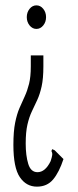

<svg xmlns="http://www.w3.org/2000/svg" viewBox="-20 -574 290 717"><path d="M116 -554Q131 -554 141.5 -541Q152 -528 152 -510Q152 -492 141.5 -479Q131 -466 116 -466Q101 -466 90.5 -479Q80 -492 80 -510Q80 -528 90.5 -541Q101 -554 116 -554ZM142 -326Q142 -281 135.5 -251.5Q129 -222 119 -200.5Q109 -179 99 -158Q89 -137 82.5 -109Q76 -81 76 -38Q76 7 85.5 38Q95 69 120 69Q149 69 169 28Q174 13 175 5Q176 -3 172 -10L175 -17L184 -13L217 20Q201 69 178.5 96Q156 123 118 123Q78 123 54 87.5Q30 52 30 -33Q30 -83 36.5 -115.5Q43 -148 53 -171Q63 -194 72.5 -214.5Q82 -235 88.5 -261Q95 -287 95 -326V-367H142Z"/></svg>

Font: Inconsolata UltraCondensed
Style: Regular
Weight: 400
Width: 1
Monospace: yes
Designer: Raph Levien, Cyreal, Brenton Simpson
Foundry: Raph Levien, Cyreal, Google
Version: Version 3.000; ttfautohint (v1.8.2.53-6de2)